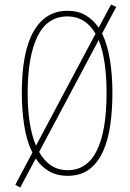

<svg xmlns="http://www.w3.org/2000/svg" viewBox="-20 -772 578 854"><path d="M480 -358Q480 -286 471 -219.5Q462 -153 439.5 -101.5Q417 -50 378.5 -20Q340 10 280 10Q232 10 197 -11Q162 -32 139 -67L70 62L48 50L124 -93Q98 -146 87.5 -215.5Q77 -285 77 -358Q77 -541 129.5 -632.5Q182 -724 280 -724Q327 -724 361 -704Q395 -684 419 -649L474 -752L497 -741L434 -623Q458 -574 469 -506Q480 -438 480 -358ZM103 -358Q103 -212 140 -124L405 -622Q360 -699 280 -699Q190 -699 146.5 -609.5Q103 -520 103 -358ZM454 -358Q454 -507 419 -594L154 -96Q200 -15 280 -15Q368 -15 411 -103Q454 -191 454 -358Z"/></svg>

Font: Noto Sans Sinhala UI ExtraCondensed Thin
Style: Regular
Weight: 100
Width: 2
Designer: Jelle Bosma - Monotype Design Team
Foundry: Monotype Imaging Inc.
Version: Version 2.006; ttfautohint (v1.8.4.7-5d5b)